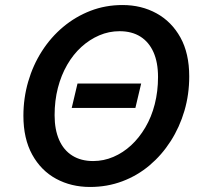

<svg xmlns="http://www.w3.org/2000/svg" viewBox="-20 -729 804 763"><path d="M338 14Q263 14 203 -18.5Q143 -51 108 -114.5Q73 -178 73 -269Q73 -339 92 -404.5Q111 -470 146.5 -525.5Q182 -581 231 -622Q280 -663 339.5 -686Q399 -709 467 -709Q542 -709 602 -676Q662 -643 697 -580Q732 -517 732 -425Q732 -354 713 -289Q694 -224 658.5 -168.5Q623 -113 574.5 -72Q526 -31 466 -8.5Q406 14 338 14ZM350 -89Q392 -89 430.5 -105.5Q469 -122 501 -151.5Q533 -181 557.5 -222.5Q582 -264 595 -315Q608 -366 608 -423Q608 -481 590 -521.5Q572 -562 538 -583.5Q504 -605 455 -605Q413 -605 374.5 -588.5Q336 -572 303.5 -542.5Q271 -513 247 -471.5Q223 -430 210 -379.5Q197 -329 197 -271Q197 -214 215 -173Q233 -132 267.5 -110.5Q302 -89 350 -89ZM265 -300 288 -397H541L518 -300Z"/></svg>

Font: Ubuntu Sans SemiBold
Style: Italic
Weight: 600
Italic angle: -13.5°
Designer: Dalton Maag Ltd
Foundry: Dalton Maag Ltd
Version: Version 1.006